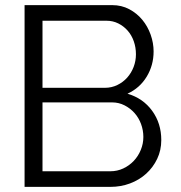

<svg xmlns="http://www.w3.org/2000/svg" viewBox="-20 -730 708 750"><path d="M610 -183Q610 -143 594 -109.5Q578 -76 551 -51.5Q524 -27 488 -13.5Q452 0 411 0H76V-710H418Q455 -710 485 -694Q515 -678 536 -652.5Q557 -627 568.5 -594.5Q580 -562 580 -529Q580 -475 553 -430.5Q526 -386 478 -364Q539 -346 574.5 -297Q610 -248 610 -183ZM540 -195Q540 -221 531 -245.5Q522 -270 505.5 -288.5Q489 -307 466.5 -318.5Q444 -330 418 -330H146V-61H411Q438 -61 461.5 -72Q485 -83 502.5 -101.5Q520 -120 530 -144.5Q540 -169 540 -195ZM146 -649V-387H390Q416 -387 438.5 -398Q461 -409 477 -427Q493 -445 502 -468.5Q511 -492 511 -518Q511 -545 502.5 -569Q494 -593 478.5 -610.5Q463 -628 442 -638.5Q421 -649 396 -649Z"/></svg>

Font: Boldmen
Style: Regular
Weight: 400
Designer: Matt McInerney, Pablo Impallari, Rodrigo Fuenzalida
Foundry: LIVING CONCEPT
Version: Version 1.000